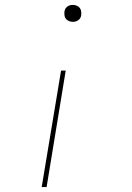

<svg xmlns="http://www.w3.org/2000/svg" viewBox="-20 -558 540 783"><path d="M277 -469Q269 -469 261.5 -472Q254 -475 249 -481Q244 -487 243 -495.5Q242 -504 243 -512Q244 -518 247 -523Q250 -528 255 -531.5Q260 -535 265.5 -536.5Q271 -538 277 -538Q285 -538 292.5 -535Q300 -532 305 -526Q310 -520 311 -511.5Q312 -503 311 -495Q310 -489 307 -484Q304 -479 299 -475.5Q294 -472 288.5 -470.5Q283 -469 277 -469ZM150 205 229 -270H248L170 205Z"/></svg>

Font: Iosevka Curly Slab ThObl
Style: Regular
Weight: 100
Italic angle: -9°
Monospace: yes
Designer: Belleve Invis
Foundry: Belleve Invis
Version: Version 11.0.0; ttfautohint (v1.8.3)